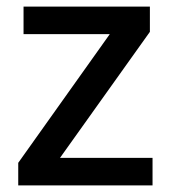

<svg xmlns="http://www.w3.org/2000/svg" viewBox="-20 -559 516 579"><path d="M440 0H35V-68L311 -456H51V-539H432V-463L161 -83H440Z"/></svg>

Font: Noto Sans Thaana Medium
Style: Regular
Weight: 500
Designer: David Williams
Foundry: Google Inc.
Version: Version 3.001; ttfautohint (v1.8.4.7-5d5b)